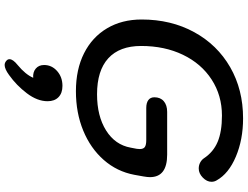

<svg xmlns="http://www.w3.org/2000/svg" viewBox="-140 -610 1067 827"><g transform="rotate(90 393.5 -196.5)"><path d="M64 -273Q64 -400 118.5 -499.5Q173 -599 269.5 -654.5Q366 -710 490 -710Q581 -710 654.5 -679Q728 -648 757 -596Q763 -586 763 -574Q763 -554 745 -536.5Q727 -519 706 -519Q692 -519 680.5 -525Q669 -531 662 -541Q635 -582 591 -600.5Q547 -619 478 -619Q391 -619 322.5 -574.5Q254 -530 216 -451Q178 -372 178 -271Q178 -178 231 -129.5Q284 -81 386 -81Q480 -81 542 -120Q604 -159 616 -226L621 -252Q622 -257 622 -265Q622 -281 613 -287Q604 -293 583 -293H445Q423 -293 411 -302Q399 -311 399 -328Q399 -354 416 -368.5Q433 -383 462 -383H646Q743 -383 743 -309Q743 -298 740 -281L733 -242Q719 -167 669 -110Q619 -53 542.5 -21.5Q466 10 373 10Q279 10 209.5 -25Q140 -60 102 -124Q64 -188 64 -273ZM235 296Q235 281 260 261Q301 227 315 194Q291 196 275.5 183Q260 170 260 147Q260 114 286 91Q312 68 350 68Q381 68 398.5 85Q416 102 416 132Q416 176 382 221Q348 266 303 298Q277 317 260 317Q249 317 240 308Q235 303 235 296Z"/></g></svg>

Font: Kodchasan SemiBold
Style: Italic
Weight: 600
Italic angle: -10°
Version: Version 1.000; ttfautohint (v1.6)